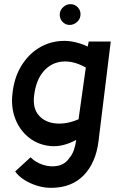

<svg xmlns="http://www.w3.org/2000/svg" viewBox="-20 -700 576 924"><path d="M225 204Q192 204 158 193.5Q124 183 96 165Q68 147 53 125L127 57Q153 83 189.5 94Q226 105 260 97.5Q294 90 314 60Q328 44 335.5 22Q343 0 347 -27Q283 8 224.5 3Q166 -2 121.5 -36Q77 -70 54.5 -126Q32 -182 40 -250Q48 -326 82 -382Q116 -438 166.5 -469Q217 -500 277.5 -503Q338 -506 402 -476L407 -500H513L454 -20Q441 84 382.5 144Q324 204 225 204ZM144 -239Q137 -179 166.5 -145Q196 -111 248 -106Q300 -101 358 -126L393 -375Q332 -409 278.5 -403.5Q225 -398 189 -356Q153 -314 144 -239ZM315 -580Q294 -580 279.5 -596.5Q265 -613 268 -636Q270 -653 285 -666.5Q300 -680 319 -680Q341 -680 355.5 -663.5Q370 -647 367 -625Q365 -606 349.5 -593Q334 -580 315 -580Z"/></svg>

Font: Kulim Park SemiBold
Style: Italic
Weight: 600
Italic angle: -8°
Designer: Noponies / Dale Sattler
Foundry: Noponies
Version: Version 1.000; ttfautohint (v1.8.3)